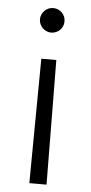

<svg xmlns="http://www.w3.org/2000/svg" viewBox="-53 -580 379 797"><g transform="rotate(5 136.5 -181.5)"><path d="M105.1 -334.2H167.6L172.2 184.7H100.5ZM85.2 -496.8Q85.2 -507.5 89.3 -516.7Q93.4 -525.9 100.3 -532.8Q107.2 -539.8 116.5 -543.9Q125.7 -547.9 136.4 -547.9Q147 -547.9 156.4 -543.9Q165.8 -539.8 172.8 -532.8Q179.7 -525.9 183.6 -516.7Q187.5 -507.5 187.5 -496.8Q187.5 -486.2 183.6 -476.9Q179.7 -467.7 172.8 -460.8Q165.8 -453.8 156.4 -449.8Q147 -445.7 136.4 -445.7Q125.7 -445.7 116.5 -449.8Q107.2 -453.8 100.3 -460.8Q93.4 -467.7 89.3 -476.9Q85.2 -486.2 85.2 -496.8Z"/></g></svg>

Font: Inter P Light
Style: Regular
Weight: 300
Designer: Rasmus Andersson
Foundry: rsms
Version: Version 3.018;git-588b23468